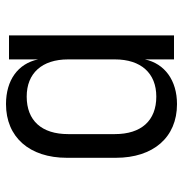

<svg xmlns="http://www.w3.org/2000/svg" viewBox="-5 -595 610 640"><g transform="rotate(-90 300.0 -275.0)"><path d="M422 -453C408 -520 353 -560 273 -560C163 -560 94 -482 94 -357V-194C94 -69 162 10 273 10C352 10 408 -31 422 -97V0H502V-550H422ZM298 -59C218 -59 173 -109 173 -197V-353C173 -441 218 -491 298 -491C376 -491 422 -440 422 -353V-197C422 -110 376 -59 298 -59Z"/></g></svg>

Font: Tekne LDO Light
Style: Regular
Weight: 300
Monospace: yes
Designer: Alessio Laiso, Mario Rullo, Paolo Rosset
Foundry: Alessio Laiso
Version: Version 1.000;hotconv 1.0.109;makeotfexe 2.5.65596